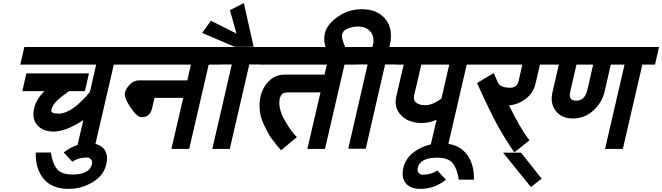

<svg xmlns="http://www.w3.org/2000/svg" viewBox="-20 -934 4242 1230"><path d="M326 -91Q255 -91 219 -132Q183 -173 199 -241Q212 -299 265 -350H123L149 -464H550L524 -350H422Q369 -313 344 -288Q315 -259 309 -231Q303 -206 355 -206Q441 -206 556 -345L596 -520H110L136 -633H816L790 -520H709L584 20H471L514 -165Q408 -94 326 -91Z M569 118Q573 100 563.5 87.5Q554 75 536 75Q482 75 444 102L388 43Q461 -16 551 -16Q616 -16 645.5 20Q675 56 661 118Q645 190 573.5 233Q502 276 420 276Q313 276 259.5 211.5Q206 147 209 43H306Q316 112 344.5 148Q373 184 444 184Q554 184 569 118Z M781 -342Q787 -368 813 -394Q838 -419 870 -419H1180L1203 -520H770L796 -633H1424L1398 -520H1317L1192 20H1078L1154 -307H970L954 -239Q940 -183 888 -183Q858 -183 816 -246Q773 -310 781 -342Z M1605 -634H1484L1275 -723L1331 -801L1495 -719L1453 -869L1542 -914ZM1664 -521H1577L1452 20H1340L1465 -521H1378L1404 -633H1690Z M1826 -342Q1801 -342 1790 -334Q1779 -326 1772 -303Q1760 -240 1804 -163Q1851 -82 1882 -56L1781 29Q1779 26 1767.5 13.5Q1756 1 1754 -2Q1752 -4 1736 -26Q1732 -31 1724 -41Q1716 -51 1713 -56Q1710 -60 1707 -65.5Q1704 -71 1700 -78.5Q1696 -86 1693 -91Q1651 -167 1645 -218Q1639 -270 1648 -312Q1663 -376 1704 -416Q1745 -456 1805 -456H2059L2074 -520H1644L1670 -633H2294L2268 -520H2187L2062 20H1949L2033 -342Z M2273 -764Q2241 -764 2209 -751.5Q2177 -739 2172 -715Q2164 -679 2212 -593H2083Q2047 -660 2061 -720Q2074 -777 2143 -826Q2212 -875 2297 -875Q2398 -875 2449 -812Q2501 -748 2477 -645L2474 -633H2560L2534 -521H2447L2323 19H2211L2335 -521H2248L2274 -633H2365Q2366 -635 2369 -644Q2381 -697 2354 -730.5Q2327 -764 2273 -764Z M2681 -146Q2599 -146 2550.5 -194.5Q2502 -243 2519 -318L2566 -520H2514L2540 -633H3079L3053 -520H2970L2845 20H2733L2777 -167Q2730 -146 2681 -146ZM2633 -322Q2626 -292 2646.5 -276Q2667 -260 2703 -260Q2752 -260 2808 -303L2858 -520H2679Z M2656 142Q2652 160 2661.5 172.5Q2671 185 2689 185Q2743 185 2781 158L2837 217Q2764 276 2674 276Q2609 276 2579.5 240Q2550 204 2564 142Q2580 70 2651.5 27Q2723 -16 2805 -16Q2912 -16 2965.5 48.5Q3019 113 3016 217H2919Q2909 148 2880.5 112Q2852 76 2781 76Q2671 76 2656 142Z M3410 -396Q3397 -339 3348.5 -301.5Q3300 -264 3241 -259Q3315 -107 3372 -35L3275 42Q3215 -43 3162 -141Q3113 -232 3036 -402L3143 -466L3170 -404Q3185 -372 3250 -372Q3293 -372 3303 -418L3326 -520H3033L3059 -633H3554L3528 -520H3439Z M3450 211 3381 264 3203 44H3318Z M3649 -175Q3578 -175 3540.5 -223.5Q3503 -272 3519 -342L3560 -520H3508L3534 -633H4202L4176 -520H4095L3970 20H3856L3981 -520H3893L3853 -347Q3837 -277 3781 -226Q3726 -175 3649 -175ZM3635 -355Q3626 -322 3634 -305.5Q3642 -289 3672 -289Q3727 -289 3743 -359L3780 -520H3673Z"/></svg>

Font: Miedinger
Style: Bold-Italic
Weight: 700
Italic angle: -13°
Version: Version 001.000